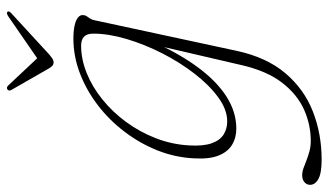

<svg xmlns="http://www.w3.org/2000/svg" viewBox="-255 -472 938 548"><g transform="rotate(-90 214.0 -198.0)"><path d="M343 8Q324.5 94 278.8 147.8Q233 201.5 169.2 226.2Q105.5 251 32.5 251Q-6 251 -22.8 241.8Q-39.5 232.5 -39.5 218Q-39.5 208.5 -32 202Q-24.5 195.5 -12.5 195.5Q-2.5 195.5 8 199.2Q18.5 203 30.5 207.8Q42.5 212.5 56.2 216.2Q70 220 85.5 220Q132.5 220 175.8 200.5Q219 181 252.2 137.8Q285.5 94.5 302 23L365.5 -250L374 -242.5Q339.5 -162.5 299 -106.5Q258.5 -50.5 213.8 -21.5Q169 7.5 121 7.5Q94.5 7.5 74.5 -4.8Q54.5 -17 44 -43.2Q33.5 -69.5 36 -112.5Q38.5 -166.5 58.5 -217Q78.5 -267.5 111.8 -311.2Q145 -355 187.8 -387.8Q230.5 -420.5 279 -439Q327.5 -457.5 377.5 -457.5Q399.5 -457.5 414.5 -454.2Q429.5 -451 437.2 -445Q445 -439 445 -431.5Q445 -424.5 442 -420Q439 -415.5 435.5 -410.5Q432 -405.5 430.5 -398.5ZM73 -128Q70.5 -86.5 79.2 -62.5Q88 -38.5 104.5 -28.5Q121 -18.5 141.5 -18.5Q175 -18.5 210 -44Q245 -69.5 277.5 -111.5Q310 -153.5 335.8 -204Q361.5 -254.5 376.8 -306Q392 -357.5 392 -400.5Q392 -419 383.2 -427.2Q374.5 -435.5 357.5 -435.5Q319.5 -435.5 280 -419.8Q240.5 -404 204.5 -375Q168.5 -346 140 -307.2Q111.5 -268.5 93.8 -223Q76 -177.5 73 -128ZM322.5 -560 244 -643.5Q241.5 -646 239 -647Q236.5 -648 233 -646Q230.5 -644.5 229.8 -641.5Q229 -638.5 231 -635L293.5 -526Q297 -520.5 300.8 -517.2Q304.5 -514 310 -514Q315.5 -514 320.5 -517.2Q325.5 -520.5 332 -526L450.5 -635Q454.5 -638.5 455.2 -641.5Q456 -644.5 454 -646Q452 -648 448.8 -647Q445.5 -646 441.5 -643.5L320.5 -560Z"/></g></svg>

Font: Fraunces Thin
Style: Italic
Weight: 250
Italic angle: -16°
Version: Version 1.000;[b76b70a41]